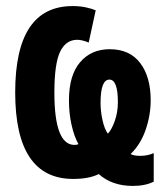

<svg xmlns="http://www.w3.org/2000/svg" viewBox="-20 -579 540 632"><path d="M417 33Q458 33 486 19V-75Q466 -66 442 -66Q420 -66 410 -72Q443 -104 459.5 -152Q476 -200 476 -249Q476 -326 441.5 -371.5Q407 -417 341 -417Q280 -417 243.5 -374Q207 -331 207 -249Q207 -206 215.5 -168Q224 -130 238 -105Q235 -102 225 -102Q159 -102 159 -274Q159 -370 178 -409Q197 -448 234 -448Q250 -448 272 -439L295 -545Q284 -550 264 -554.5Q244 -559 219 -559Q30 -559 30 -275Q30 10 221 10Q273 10 305 -6Q349 33 417 33ZM335 -139Q324 -154 317.5 -183Q311 -212 311 -240Q311 -317 340 -317Q368 -317 368 -243Q368 -209 357.5 -180Q347 -151 335 -139Z"/></svg>

Font: Noto Sans Mono Condensed Extra
Style: Regular
Weight: 800
Width: 3
Designer: Monotype Design Team
Foundry: Monotype Imaging Inc.
Version: Version 1.900